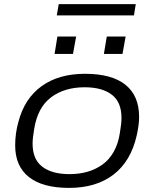

<svg xmlns="http://www.w3.org/2000/svg" viewBox="-20 -894 744 926"><path d="M253.9 -819.8 263.2 -874H634.8L626 -819.8ZM243.2 -633.8 256.8 -717.8H347.2L332 -633.8ZM481 -633.8 495.1 -717.8H585.9L570.8 -633.8ZM313 12.2Q186 12.2 119.6 -40Q53.2 -92.3 53.2 -192.9Q53.2 -251.5 68.8 -306.2Q98.1 -418.9 180.7 -478.5Q263.2 -538.1 390.1 -538.1Q518.6 -538.1 584.7 -485.4Q650.9 -432.6 650.9 -330.1Q650.9 -291.5 639.2 -240.2Q611.3 -116.7 527.8 -52.2Q444.3 12.2 313 12.2ZM314.9 -54.2Q361.8 -54.2 401.4 -65.4Q440.9 -76.7 473.6 -99.9Q506.3 -123 528.3 -161.9Q550.3 -200.7 558.1 -252.9Q565.9 -297.4 565.9 -325.2Q565.9 -401.9 519 -437.5Q472.2 -473.1 388.2 -473.1Q291 -473.1 226.3 -424.6Q161.6 -376 145 -272.9Q137.2 -228.5 137.2 -201.2Q137.2 -125.5 184.1 -89.8Q231 -54.2 314.9 -54.2Z"/></svg>

Font: Archivo Expanded Light
Style: Italic
Weight: 300
Width: 7
Italic angle: -10°
Designer: Hector Gatti
Foundry: Omnibus-Type
Version: Version 2.001